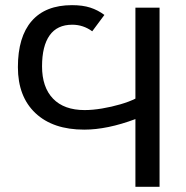

<svg xmlns="http://www.w3.org/2000/svg" viewBox="-20 -718 714 738"><path d="M334.5 -597.7Q299.8 -623 257.8 -623Q199.7 -623 170.7 -582Q141.6 -541 141.6 -462.9Q141.6 -382.8 183.8 -338.9Q226.1 -294.9 305.2 -294.9Q335.9 -294.9 372.3 -301Q408.7 -307.1 442.9 -317.1Q477.1 -327.1 500.5 -338.9V-688.5H593.3V0H500.5V-260.3Q392.1 -219.7 303.7 -219.7Q183.6 -219.7 116.2 -283.2Q48.8 -346.7 48.8 -460Q48.8 -576.2 101.8 -637.2Q154.8 -698.2 256.8 -698.2Q297.9 -698.2 327.1 -688.7Q356.4 -679.2 381.3 -660.6Z"/></svg>

Font: Arimo
Style: Regular
Weight: 400
Designer: Steve Matteson
Foundry: Monotype Imaging Inc.
Version: Version 1.33